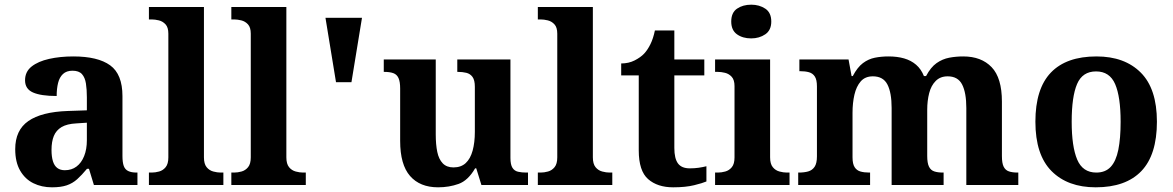

<svg xmlns="http://www.w3.org/2000/svg" viewBox="-20 -790 5008 820"><path d="M202 10Q158 10 122.5 -7.5Q87 -25 66 -61.4Q45 -97.7 45 -153Q45 -234 101 -273Q157 -312 269 -316L351 -318.8V-374Q351 -407.6 347 -433.3Q343 -459 330 -473.5Q317 -488 289.5 -488Q264 -488 249 -474Q234 -460 228 -435.5Q222 -411 222 -380Q155 -380 121 -395Q87 -410 87 -447Q87 -483.8 115 -505.9Q143 -528 189.9 -538.5Q236.8 -549 292.8 -549Q398 -549 450.5 -511Q503 -473 503 -379.4V-124.1Q503 -96.6 508.5 -81.3Q514 -66 527.7 -59.5Q541.4 -53 563 -53H567V0H381L360 -69H351.4Q329 -42 309.5 -24.5Q290 -7 265 1.5Q240 10 202 10ZM256.8 -63Q286 -63 306.8 -78.7Q327.7 -94.3 339.3 -123.3Q351 -152.3 351 -191V-266L306 -263Q266 -261 242.9 -247.3Q219.9 -233.5 209.9 -209.3Q200 -185.1 200 -149.4Q200 -121 206 -101.5Q212 -82 224.8 -72.5Q237.6 -63 256.8 -63Z M616 0V-53H628Q643 -53 659.5 -57.5Q676 -62 687.5 -76Q699 -90 699 -118V-646Q699 -673 687 -686Q675 -699 658.5 -703Q642 -707 628 -707H616V-760H851V-118Q851 -90 862.5 -76Q874 -62 891 -57.5Q908 -53 922 -53H934V0Z M968 0V-53H980Q995 -53 1011.5 -57.5Q1028 -62 1039.5 -76Q1051 -90 1051 -118V-646Q1051 -673 1039 -686Q1027 -699 1010.5 -703Q994 -707 980 -707H968V-760H1203V-118Q1203 -90 1214.5 -76Q1226 -62 1243 -57.5Q1260 -53 1274 -53H1286V0Z M1415 -439 1370 -714H1526L1481 -439Z M1851 10Q1773.4 10 1731.2 -38.5Q1689 -87 1689 -188V-412Q1689 -441 1682 -456.5Q1675 -472 1660 -477.5Q1645 -483 1621 -483H1619V-536H1841V-216Q1841 -172.6 1847.5 -141.3Q1854 -110 1870.8 -92.5Q1887.6 -75 1916.8 -75Q1949 -75 1969 -93.5Q1989 -112 1998.5 -146.7Q2008 -181.4 2008 -227V-419Q2008 -447.9 1998 -461.5Q1988 -475 1971.8 -479Q1955.7 -483 1935.6 -483H1933V-536H2160V-115.6Q2160 -87 2168.5 -73.5Q2177 -60 2192.7 -56.5Q2208.4 -53 2227 -53H2235V0H2036L2014 -71H2009.1Q1979 -19 1938.5 -4.5Q1898 10 1851 10Z M2277 0V-53H2289Q2304 -53 2320.5 -57.5Q2337 -62 2348.5 -76Q2360 -90 2360 -118V-646Q2360 -673 2348 -686Q2336 -699 2319.5 -703Q2303 -707 2289 -707H2277V-760H2512V-118Q2512 -90 2523.5 -76Q2535 -62 2552 -57.5Q2569 -53 2583 -53H2595V0Z M2855 10Q2788 10 2748 -25Q2708 -60 2708 -148V-468H2633V-519Q2665 -519 2690.5 -532Q2716 -545 2731 -561Q2746 -577 2758 -601.5Q2770 -626 2777 -660H2860V-536H2988V-468H2860V-158Q2860 -113 2875.5 -92Q2891 -71 2926 -71Q2946 -71 2963.5 -73.5Q2981 -76 2997 -80V-15Q2981 -8 2944.5 1Q2908 10 2855 10Z M3034 0V-53H3046Q3061 -53 3077.5 -57.5Q3094 -62 3105.5 -75.9Q3117 -89.8 3117 -117.7V-422Q3117 -448.9 3105 -462Q3093 -475 3076.5 -479Q3060 -483 3046 -483H3034V-536H3269V-118Q3269 -90 3280.5 -76Q3292 -62 3309 -57.5Q3326 -53 3340 -53H3352V0ZM3188.1 -626Q3152 -626 3127.5 -643.5Q3103 -661 3103 -698Q3103 -736 3127.7 -753Q3152.5 -770 3188.5 -770Q3223 -770 3248.5 -753Q3274 -736 3274 -698Q3274 -661 3248.4 -643.5Q3222.8 -626 3188.1 -626Z M3389 0V-53H3391Q3414.3 -53 3431.5 -57.8Q3448.7 -62.6 3458.9 -77.4Q3469 -92.3 3469 -122V-421Q3469 -449.5 3460 -463.2Q3451 -477 3435 -481.5Q3419 -486 3397 -486H3394V-536H3604L3617 -465H3622Q3642 -503 3665.5 -520.5Q3689 -538 3716.3 -543.5Q3743.6 -549 3775 -549Q3812 -549 3841.5 -540.5Q3871 -532 3892.5 -513.5Q3914 -495 3926 -465H3935Q3955 -503 3980 -520.5Q4005 -538 4033.8 -543.5Q4062.6 -549 4094 -549Q4171 -549 4215 -503.2Q4259 -457.4 4259 -356V-123.5Q4259 -93 4266.5 -78Q4274 -63 4289 -58Q4304 -53 4326 -53H4329V0H4107V-329Q4107 -394 4089.1 -429Q4071.3 -464 4027.2 -464Q3996 -464 3976.4 -444.4Q3956.8 -424.9 3948.4 -392.4Q3940 -360 3940 -321V-124Q3940 -93.5 3947.5 -78.3Q3955 -63 3970 -58Q3985 -53 4007 -53H4010V0H3788V-329Q3788 -394 3770.1 -429Q3752.1 -464 3707.8 -464Q3675 -464 3656.1 -442.5Q3637.3 -420.9 3629.1 -385.5Q3621 -350.1 3621 -309V-118Q3621 -90 3630 -76Q3639 -62 3655 -57.5Q3671 -53 3693 -53H3696V0Z M4659.6 10Q4540 10 4471 -59.3Q4402 -128.7 4402 -270.3Q4402 -411 4468.1 -480Q4534.2 -549 4663 -549Q4783 -549 4852 -480Q4921 -411 4921 -270.3Q4921 -128.7 4854.5 -59.3Q4788 10 4659.6 10ZM4662.2 -53Q4701 -53 4723.7 -77.4Q4746.3 -101.7 4756.2 -150.5Q4766 -199.2 4766 -270Q4766 -377 4742.5 -431Q4719 -485 4661 -485Q4603 -485 4580 -431.2Q4557 -377.5 4557 -270Q4557 -164 4580.5 -108.5Q4604 -53 4662.2 -53Z"/></svg>

Font: Noto Serif Thai
Style: Regular
Weight: 400
Designer: Monotype Design Team
Foundry: Monotype Imaging Inc.
Version: Version 2.001